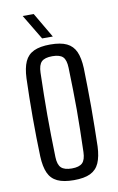

<svg xmlns="http://www.w3.org/2000/svg" viewBox="-86 -802 528 856"><g transform="rotate(-10 177.5 -374.0)"><path d="M178 7Q131.5 7 103.5 -6.2Q75.5 -19.5 62.8 -48Q50 -76.5 48 -123Q46.5 -163.5 45.8 -208.2Q45 -253 45 -299.2Q45 -345.5 45.8 -390.5Q46.5 -435.5 48 -477Q50 -523.5 62.8 -552Q75.5 -580.5 103.5 -593.8Q131.5 -607 178 -607Q225 -607 252.5 -593.8Q280 -580.5 292.8 -552Q305.5 -523.5 307.5 -477Q308.5 -436.5 309.2 -391.5Q310 -346.5 310 -300.5Q310 -254.5 309.2 -209.2Q308.5 -164 307.5 -123Q305.5 -77 292.8 -48.2Q280 -19.5 252.5 -6.2Q225 7 178 7ZM178 -46Q211 -46 225.5 -60Q240 -74 241 -109Q242.5 -162.5 243.5 -209Q244.5 -255.5 244.5 -300Q244.5 -344.5 243.5 -391Q242.5 -437.5 241 -490.5Q240 -526 226 -540Q212 -554 178 -554Q144 -554 129.5 -540Q115 -526 114 -490.5Q112.5 -437.5 111.8 -391Q111 -344.5 111 -299.8Q111 -255 111.8 -208.5Q112.5 -162 114 -109Q115 -74 129.8 -60Q144.5 -46 178 -46ZM147.5 -640 79.5 -753.5H129.5L196 -640Z"/></g></svg>

Font: Big Shoulders Display Thin
Style: Regular
Weight: 400
Version: Version 2.002